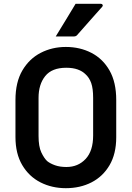

<svg xmlns="http://www.w3.org/2000/svg" viewBox="-20 -966 690 1006"><path d="M325 -720Q399 -720 459 -689Q519 -658 554 -596.5Q589 -535 589 -442V-247Q589 -160 554 -100.5Q519 -41 459.5 -10.5Q400 20 325 20Q252 20 192 -10.5Q132 -41 96.5 -101Q61 -161 61 -248V-442Q61 -535 97 -596.5Q133 -658 193 -689Q253 -720 325 -720ZM182 -254Q182 -198 196.5 -167.5Q211 -137 227 -122Q243 -109 268.5 -100Q294 -91 328 -91Q389 -91 428.5 -133Q468 -175 468 -256V-453Q468 -502 458 -530.5Q448 -559 428 -577Q412 -593 387 -602Q362 -611 327 -611Q252 -611 217 -567.5Q182 -524 182 -453ZM376 -946H509Q515 -946 517.5 -941Q520 -936 516 -931Q497 -910 483 -894Q469 -878 455.5 -863Q442 -848 425 -828.5Q408 -809 383 -781Q377 -775 367 -775H272Q300 -820 324 -860Q348 -900 376 -946Z"/></svg>

Font: Recursive Sn Lnr St SmB
Style: Regular
Weight: 600
Version: Version 1.079;hotconv 1.0.112;makeotfexe 2.5.65598; ttfautoh